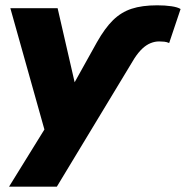

<svg xmlns="http://www.w3.org/2000/svg" viewBox="-20 -523 700 723"><path d="M345 -364Q375 -417 405.5 -447Q436 -477 475.5 -490Q515 -503 572 -503Q602 -503 625.5 -499.5Q649 -496 660 -489L617 -361Q608 -365 598.5 -366Q589 -367 579 -367Q563 -367 547 -360.5Q531 -354 516 -340Q501 -326 486 -303L194 180H14L168 -69L158 3L19 -492H197L271 -170H237Z"/></svg>

Font: Nunito Sans 12pt ExtraLight 12pt Black
Style: Italic
Weight: 900
Italic angle: -9°
Version: Version 3.101;gftools[0.9.27]